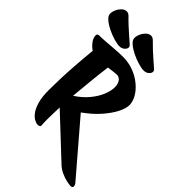

<svg xmlns="http://www.w3.org/2000/svg" viewBox="-333 -1064 1312 1312"><g transform="rotate(45 323.0 -408.0)"><path d="M180 13Q165 13 146 2.5Q127 -8 108.5 -33Q90 -58 78 -101Q66 -144 66 -209Q66 -250 68 -314.5Q70 -379 75.5 -455.5Q81 -532 89 -610Q65 -626 46.5 -650.5Q28 -675 28 -700Q28 -709 34 -712.5Q40 -716 47 -716Q75 -716 113.5 -719Q152 -722 192 -725Q232 -728 263 -728Q320 -728 368 -709.5Q416 -691 452.5 -660.5Q489 -630 509 -594.5Q529 -559 529 -525Q529 -494 506.5 -449Q484 -404 439.5 -353Q395 -302 329 -255L640 108Q645 113 649 121Q653 129 653 136Q653 150 635 150Q620 150 594 144Q568 138 540.5 125.5Q513 113 492 94L203 -177Q202 -146 201 -116.5Q200 -87 200 -62Q200 -45 200.5 -30Q201 -15 202 -2V-1Q202 7 195 10Q188 13 180 13ZM329 -612Q309 -612 286.5 -609Q264 -606 243 -603Q234 -535 226 -455.5Q218 -376 211 -298Q265 -333 301 -376.5Q337 -420 354.5 -463Q372 -506 372 -541Q372 -568 361.5 -587Q351 -606 329 -612ZM430 -761Q409 -761 375 -771Q341 -781 307.5 -797.5Q274 -814 251 -834Q228 -854 228 -874Q228 -894 238 -915.5Q248 -937 264 -951.5Q280 -966 298 -966Q314 -966 328 -952Q349 -930 376.5 -904.5Q404 -879 430 -856.5Q456 -834 472 -820Q482 -811 482 -801Q482 -787 467 -774Q452 -761 430 -761ZM195 -761Q174 -761 140 -771Q106 -781 72.5 -797.5Q39 -814 16 -834Q-7 -854 -7 -874Q-7 -894 3 -915.5Q13 -937 29 -951.5Q45 -966 63 -966Q79 -966 93 -952Q114 -930 141.5 -904.5Q169 -879 195 -856.5Q221 -834 237 -820Q247 -811 247 -801Q247 -787 232 -774Q217 -761 195 -761Z"/></g></svg>

Font: Protest Riot
Style: Regular
Weight: 400
Designer: Octavio Pardo
Foundry: Ashler Design
Version: Version 2.005; ttfautohint (v1.8.4.7-5d5b)